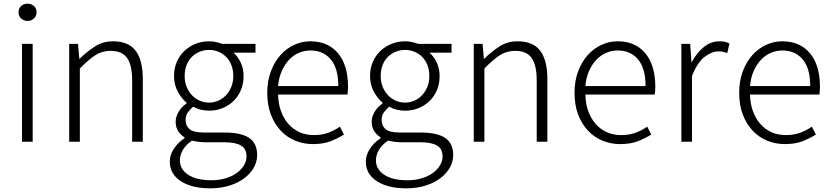

<svg xmlns="http://www.w3.org/2000/svg" viewBox="-20 -772 4529 1046"><path d="M100 -533H158V0H100ZM130 -658Q110 -658 95.5 -671Q81 -684 81 -704Q81 -727 95.5 -739.5Q110 -752 130 -752Q150 -752 164.5 -739.5Q179 -727 179 -704Q179 -684 164.5 -671Q150 -658 130 -658Z M357 -533H405L412 -452H414Q455 -492 498 -519.5Q541 -547 596 -547Q680 -547 719 -495.5Q758 -444 758 -341V0H700V-333Q700 -417 672.5 -456Q645 -495 583 -495Q536 -495 499 -471Q462 -447 415 -399V0H357Z M1125 254Q1025 254 965 215Q905 176 905 108Q905 73 926.5 39.5Q948 6 985 -19V-24Q965 -36 951 -57Q937 -78 937 -110Q937 -127 943 -142Q949 -157 957.5 -170Q966 -183 976.5 -192.5Q987 -202 996 -209V-213Q970 -234 949 -272Q928 -310 928 -358Q928 -400 943 -434.5Q958 -469 984 -494Q1010 -519 1045 -533Q1080 -547 1119 -547Q1141 -547 1159 -542.5Q1177 -538 1190 -533H1372V-485H1252Q1276 -464 1291.5 -431Q1307 -398 1307 -357Q1307 -316 1292.5 -281.5Q1278 -247 1252.5 -222Q1227 -197 1192.5 -183Q1158 -169 1119 -169Q1097 -169 1074 -174.5Q1051 -180 1033 -191Q1016 -177 1003.5 -160Q991 -143 991 -117Q991 -88 1012 -69Q1033 -50 1091 -50H1203Q1294 -50 1337.5 -20.5Q1381 9 1381 73Q1381 108 1363 140.5Q1345 173 1311.5 198.5Q1278 224 1230.5 239Q1183 254 1125 254ZM1119 -213Q1145 -213 1169 -223.5Q1193 -234 1211 -253Q1229 -272 1240 -298.5Q1251 -325 1251 -358Q1251 -391 1240.5 -417.5Q1230 -444 1212 -462Q1194 -480 1170 -490Q1146 -500 1119 -500Q1092 -500 1067.5 -490Q1043 -480 1025 -462Q1007 -444 996.5 -417.5Q986 -391 986 -358Q986 -325 997 -298.5Q1008 -272 1026 -253Q1044 -234 1068 -223.5Q1092 -213 1119 -213ZM1132 210Q1175 210 1210.5 199Q1246 188 1271 169.5Q1296 151 1309.5 128Q1323 105 1323 81Q1323 38 1292.5 20.5Q1262 3 1202 3H1093Q1084 3 1065 1Q1046 -1 1026 -6Q991 18 975.5 46Q960 74 960 101Q960 150 1005 180Q1050 210 1132 210Z M1684 13Q1633 13 1587.5 -6Q1542 -25 1508.5 -61Q1475 -97 1455.5 -148.5Q1436 -200 1436 -266Q1436 -331 1455.5 -383Q1475 -435 1507.5 -471.5Q1540 -508 1582.5 -527.5Q1625 -547 1670 -547Q1767 -547 1821.5 -482Q1876 -417 1876 -299Q1876 -276 1873 -257H1495Q1496 -208 1510.5 -167.5Q1525 -127 1550.5 -97.5Q1576 -68 1611.5 -52Q1647 -36 1690 -36Q1733 -36 1767.5 -48.5Q1802 -61 1832 -82L1854 -39Q1822 -19 1782 -3Q1742 13 1684 13ZM1823 -303Q1823 -400 1782 -448.5Q1741 -497 1671 -497Q1638 -497 1608 -484Q1578 -471 1554.5 -446Q1531 -421 1515 -385Q1499 -349 1495 -303Z M2193 254Q2093 254 2033 215Q1973 176 1973 108Q1973 73 1994.5 39.5Q2016 6 2053 -19V-24Q2033 -36 2019 -57Q2005 -78 2005 -110Q2005 -127 2011 -142Q2017 -157 2025.5 -170Q2034 -183 2044.5 -192.5Q2055 -202 2064 -209V-213Q2038 -234 2017 -272Q1996 -310 1996 -358Q1996 -400 2011 -434.5Q2026 -469 2052 -494Q2078 -519 2113 -533Q2148 -547 2187 -547Q2209 -547 2227 -542.5Q2245 -538 2258 -533H2440V-485H2320Q2344 -464 2359.5 -431Q2375 -398 2375 -357Q2375 -316 2360.5 -281.5Q2346 -247 2320.5 -222Q2295 -197 2260.5 -183Q2226 -169 2187 -169Q2165 -169 2142 -174.5Q2119 -180 2101 -191Q2084 -177 2071.5 -160Q2059 -143 2059 -117Q2059 -88 2080 -69Q2101 -50 2159 -50H2271Q2362 -50 2405.5 -20.5Q2449 9 2449 73Q2449 108 2431 140.5Q2413 173 2379.5 198.5Q2346 224 2298.5 239Q2251 254 2193 254ZM2187 -213Q2213 -213 2237 -223.5Q2261 -234 2279 -253Q2297 -272 2308 -298.5Q2319 -325 2319 -358Q2319 -391 2308.5 -417.5Q2298 -444 2280 -462Q2262 -480 2238 -490Q2214 -500 2187 -500Q2160 -500 2135.5 -490Q2111 -480 2093 -462Q2075 -444 2064.5 -417.5Q2054 -391 2054 -358Q2054 -325 2065 -298.5Q2076 -272 2094 -253Q2112 -234 2136 -223.5Q2160 -213 2187 -213ZM2200 210Q2243 210 2278.5 199Q2314 188 2339 169.5Q2364 151 2377.5 128Q2391 105 2391 81Q2391 38 2360.5 20.5Q2330 3 2270 3H2161Q2152 3 2133 1Q2114 -1 2094 -6Q2059 18 2043.5 46Q2028 74 2028 101Q2028 150 2073 180Q2118 210 2200 210Z M2561 -533H2609L2616 -452H2618Q2659 -492 2702 -519.5Q2745 -547 2800 -547Q2884 -547 2923 -495.5Q2962 -444 2962 -341V0H2904V-333Q2904 -417 2876.5 -456Q2849 -495 2787 -495Q2740 -495 2703 -471Q2666 -447 2619 -399V0H2561Z M3358 13Q3307 13 3261.5 -6Q3216 -25 3182.5 -61Q3149 -97 3129.5 -148.5Q3110 -200 3110 -266Q3110 -331 3129.5 -383Q3149 -435 3181.5 -471.5Q3214 -508 3256.5 -527.5Q3299 -547 3344 -547Q3441 -547 3495.5 -482Q3550 -417 3550 -299Q3550 -276 3547 -257H3169Q3170 -208 3184.5 -167.5Q3199 -127 3224.5 -97.5Q3250 -68 3285.5 -52Q3321 -36 3364 -36Q3407 -36 3441.5 -48.5Q3476 -61 3506 -82L3528 -39Q3496 -19 3456 -3Q3416 13 3358 13ZM3497 -303Q3497 -400 3456 -448.5Q3415 -497 3345 -497Q3312 -497 3282 -484Q3252 -471 3228.5 -446Q3205 -421 3189 -385Q3173 -349 3169 -303Z M3692 -533H3740L3747 -434H3749Q3776 -485 3814.5 -516Q3853 -547 3900 -547Q3916 -547 3928.5 -544.5Q3941 -542 3954 -535L3942 -483Q3928 -488 3918.5 -490Q3909 -492 3893 -492Q3858 -492 3818.5 -462Q3779 -432 3750 -358V0H3692Z M4255 13Q4204 13 4158.5 -6Q4113 -25 4079.5 -61Q4046 -97 4026.5 -148.5Q4007 -200 4007 -266Q4007 -331 4026.5 -383Q4046 -435 4078.5 -471.5Q4111 -508 4153.5 -527.5Q4196 -547 4241 -547Q4338 -547 4392.5 -482Q4447 -417 4447 -299Q4447 -276 4444 -257H4066Q4067 -208 4081.5 -167.5Q4096 -127 4121.5 -97.5Q4147 -68 4182.5 -52Q4218 -36 4261 -36Q4304 -36 4338.5 -48.5Q4373 -61 4403 -82L4425 -39Q4393 -19 4353 -3Q4313 13 4255 13ZM4394 -303Q4394 -400 4353 -448.5Q4312 -497 4242 -497Q4209 -497 4179 -484Q4149 -471 4125.5 -446Q4102 -421 4086 -385Q4070 -349 4066 -303Z"/></svg>

Font: SpoqaHanSansJP-Light
Style: Regular
Weight: 300
Designer: [Source Han Sans]
Ryoko NISHIZUKA  (kana & ideographs); Paul D. Hunt (Latin, Greek & Cyrillic); Wenlong ZHANG  (bopomofo
Foundry: Spoqa (http://bi.spoqa.com)
Version: Version 1.002.20150607